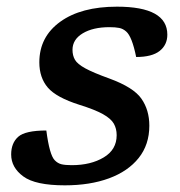

<svg xmlns="http://www.w3.org/2000/svg" viewBox="-20 -545 540 576"><path d="M119 -153.5Q128.5 -80.5 144 -64.5Q153 -55 164.5 -52.2Q176 -49.5 195 -49.5Q252.5 -49.5 291.2 -72.8Q330 -96 330 -139.5Q330 -159 321.5 -174Q313 -189 289 -202.5Q265 -216 218.5 -230.5Q149 -252.5 123.5 -282.2Q98 -312 98 -358Q98 -434.5 160.8 -479.8Q223.5 -525 331 -525Q482 -525 482 -441Q482 -410.5 459 -392.2Q436 -374 388.5 -374Q376 -435.5 358.5 -450.5Q349 -459 337.5 -461.2Q326 -463.5 308.5 -463.5Q259 -463.5 228.2 -445Q197.5 -426.5 197.5 -395.5Q197.5 -378.5 204.8 -365.8Q212 -353 235.8 -340Q259.5 -327 308 -309.5Q380.5 -283 404.2 -249Q428 -215 428 -168Q428 -111 396 -71Q364 -31 307 -10Q250 11 174.5 11Q86 11 49.8 -15.8Q13.5 -42.5 13.5 -81.5Q13.5 -116 34.8 -134.8Q56 -153.5 119 -153.5Z"/></svg>

Font: Newsreader Caption Medium
Style: Italic
Weight: 500
Italic angle: -17°
Designer: Hugues Gentile
Foundry: Production Type
Version: Version 1.001